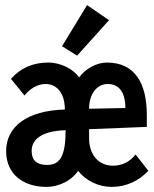

<svg xmlns="http://www.w3.org/2000/svg" viewBox="-20 -720 603 752"><path d="M282 -502 407 -641 321 -700 223 -539ZM162 12C211 12 261 -13 286 -51C316 -12 366 12 417 12C474 12 523 -11 561 -51L511 -115C488 -85 456 -71 423 -71C366 -71 329 -114 329 -178V-214L555 -223V-270C555 -394 508 -475 399 -475C357 -475 314 -450 290 -417C268 -448 220 -475 169 -475C110 -475 60 -454 23 -411L76 -346C98 -374 129 -391 158 -391C203 -391 234 -355 234 -291C86 -287 4 -224 4 -128C4 -38 71 12 162 12ZM329 -294C329 -353 360 -391 402 -391C446 -391 471 -359 471 -297ZM165 -74C124 -74 104 -92 104 -129C104 -172 140 -207 237 -210C237 -111 216 -74 165 -74Z"/></svg>

Font: Inconsolata SemiExpanded
Style: Bold
Weight: 700
Width: 6
Monospace: yes
Designer: Raph Levien, Cyreal, Brenton Simpson
Foundry: Raph Levien, Cyreal, Google
Version: Version 3.100